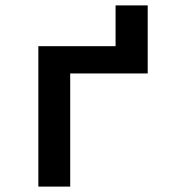

<svg xmlns="http://www.w3.org/2000/svg" viewBox="-20 -691 640 711"><path d="M122 0V-520H408V-671H527V-419H240V0Z"/></svg>

Font: Iosevka Aile
Style: Bold
Weight: 700
Designer: Belleve Invis
Foundry: Belleve Invis
Version: Version 28.0.1; ttfautohint (v1.8.4)